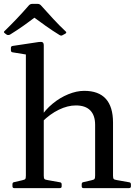

<svg xmlns="http://www.w3.org/2000/svg" viewBox="-33 -967 710 987"><path d="M100 0V-569H192V0ZM456 -325Q456 -374 431 -399.5Q406 -425 357 -425Q315 -425 269.5 -403Q224 -381 183 -340L175 -364Q200 -403 237.5 -434Q275 -465 318 -482.5Q361 -500 400 -500Q474 -500 511 -459Q548 -418 548 -337V0H456ZM40 0Q31 0 31 -10V-20Q31 -30 41 -31L80 -40Q94 -43 97 -47Q100 -51 100 -65V-180H192V-64Q192 -51 195.5 -47Q199 -43 213 -41L275 -30Q284 -29 284 -19V-9Q284 0 274 0ZM100 -568V-714L118 -684L32 -698Q23 -699 23 -709V-721Q23 -730 33 -731L166 -751Q180 -753 186 -749.5Q192 -746 192 -733V-568ZM396 0Q387 0 387 -10V-20Q387 -30 397 -31L436 -40Q450 -43 453 -47Q456 -51 456 -65V-180H548V-64Q548 -51 551.5 -47Q555 -43 569 -41L631 -30Q640 -29 640 -19V-9Q640 0 630 0ZM-8 -796Q-17 -802 -9 -808Q21 -837 52 -869.5Q83 -902 116 -940Q123 -947 132 -947H161Q170 -947 177 -940Q211 -902 242 -868.5Q273 -835 304 -806Q312 -800 303 -794Q300 -792 296.5 -790.5Q293 -789 290 -787Q282 -781 273 -787Q237 -809 202.5 -833.5Q168 -858 133 -884H155Q122 -859 88 -835Q54 -811 20 -790Q12 -785 3 -788Q0 -790 -3 -792Q-6 -794 -8 -796Z"/></svg>

Font: Hahmlet
Style: Regular
Weight: 400
Designer: Minjoo Ham & Mark Frömberg
Foundry: hypertype
Version: Version 1.002